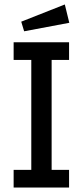

<svg xmlns="http://www.w3.org/2000/svg" viewBox="-20 -839 371 859"><path d="M41 0V-79H120V-571H41V-650H289V-571H211V-79H289V0ZM88 -699 75 -742 270 -819 290 -737Z"/></svg>

Font: Zilla Slab Medium
Style: Regular
Weight: 500
Designer: Typotheque.com
Foundry: Typotheque type foundry
Version: Version 1.1; 2017